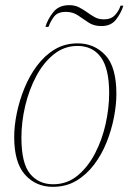

<svg xmlns="http://www.w3.org/2000/svg" viewBox="-20 -714 507 744"><path d="M185 10Q119 10 77 -37Q35 -84 35 -183Q35 -226 45 -275Q55 -324 74.5 -372Q94 -420 123.5 -459.5Q153 -499 192 -522.5Q231 -546 281 -546Q345 -546 388 -500.5Q431 -455 431 -350Q431 -308 421.5 -259Q412 -210 393 -162.5Q374 -115 344.5 -76Q315 -37 275.5 -13.5Q236 10 185 10ZM186 0Q240 0 280.5 -33.5Q321 -67 348.5 -120Q376 -173 389.5 -234.5Q403 -296 403 -353Q403 -448 371 -492Q339 -536 280 -536Q229 -536 188.5 -503.5Q148 -471 120 -418Q92 -365 77.5 -303Q63 -241 63 -181Q63 -81 96.5 -40.5Q130 0 186 0ZM373 -613Q343 -613 322.5 -627Q302 -641 282 -654.5Q262 -668 235 -668Q203 -668 189 -649Q175 -630 168 -610H156Q165 -640 186.5 -667Q208 -694 248 -694Q270 -694 286.5 -685.5Q303 -677 317.5 -666.5Q332 -656 347 -647.5Q362 -639 383 -639Q410 -639 425.5 -655.5Q441 -672 447 -692H458Q449 -663 429.5 -638Q410 -613 373 -613Z"/></svg>

Font: Noto Serif Display SemiCondensed Thin
Style: Italic
Weight: 100
Width: 4
Italic angle: -12°
Designer: Monotype Design Team
Foundry: Monotype Imaging Inc.
Version: Version 2.009